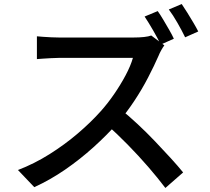

<svg xmlns="http://www.w3.org/2000/svg" viewBox="-20 -877 1040 952"><path d="M762 -822Q775 -804 790 -778.5Q805 -753 819.5 -728Q834 -703 842 -685L777 -656Q762 -687 739.5 -726Q717 -765 697 -795ZM881 -857Q894 -838 909.5 -813Q925 -788 939.5 -763.5Q954 -739 963 -721L898 -692Q882 -725 860 -763.5Q838 -802 817 -830ZM795 -652Q789 -645 780 -629Q771 -613 766 -600Q745 -552 714.5 -493Q684 -434 645.5 -376Q607 -318 565 -269Q510 -207 443.5 -147Q377 -87 303 -36Q229 15 150 51L69 -34Q150 -65 225.5 -112.5Q301 -160 366 -215.5Q431 -271 480 -326Q514 -364 546 -410.5Q578 -457 603 -504Q628 -551 639 -590Q630 -590 602 -590Q574 -590 535.5 -590Q497 -590 455.5 -590Q414 -590 375.5 -590Q337 -590 309 -590Q281 -590 272 -590Q253 -590 230.5 -588.5Q208 -587 189.5 -586Q171 -585 163 -584V-697Q173 -696 193 -694.5Q213 -693 235 -692Q257 -691 272 -691Q283 -691 311.5 -691Q340 -691 378.5 -691Q417 -691 459 -691Q501 -691 539 -691Q577 -691 605 -691Q633 -691 643 -691Q671 -691 694 -693.5Q717 -696 730 -701ZM578 -335Q618 -303 662 -262Q706 -221 748 -177Q790 -133 826.5 -93Q863 -53 888 -22L800 55Q763 6 715 -49.5Q667 -105 613 -160Q559 -215 505 -263Z"/></svg>

Font: Noto Sans JP Thin Medium
Style: Regular
Weight: 500
Version: Version 2.004-H2;hotconv 1.0.118;makeotfexe 2.5.65603